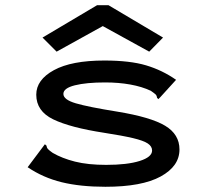

<svg xmlns="http://www.w3.org/2000/svg" viewBox="-20 -706 790 736"><path d="M384 10Q288 10 216.5 -7.5Q145 -25 86 -65L146 -145L152 -153L158 -148Q159 -140 164 -134.5Q169 -129 182 -120Q218 -99 267.5 -86.5Q317 -74 387 -74Q468 -74 515.5 -89Q563 -104 563 -129Q563 -145 546.5 -156Q530 -167 490 -176.5Q450 -186 379 -197Q249 -217 184 -248.5Q119 -280 119 -343Q119 -400 186.5 -437Q254 -474 380 -474Q478 -474 540 -455.5Q602 -437 655 -400L594 -333L587 -326L582 -331Q581 -340 576 -344.5Q571 -349 558 -358Q524 -374 479.5 -382Q435 -390 383 -390Q311 -390 267 -379Q223 -368 223 -346Q223 -324 270.5 -310Q318 -296 430 -278Q558 -257 613 -224Q668 -191 668 -133Q668 -69 596 -29.5Q524 10 384 10ZM197 -508 143 -562 352 -686H396L605 -562L552 -508L374 -606Z"/></svg>

Font: Inconsolata ExtraExpanded SemiBold
Style: Regular
Weight: 600
Width: 8
Monospace: yes
Designer: Raph Levien, Cyreal, Brenton Simpson
Foundry: Raph Levien, Cyreal, Google
Version: Version 3.001; ttfautohint (v1.8.2.53-6de2)